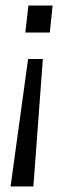

<svg xmlns="http://www.w3.org/2000/svg" viewBox="-20 -468 259 690"><path d="M169 -448 159 -351H71L82 -448ZM18 202 81 -256H134L100 202Z"/></svg>

Font: Zilla Slab
Style: Italic
Weight: 400
Italic angle: -6°
Designer: Typotheque.com
Foundry: Typotheque type foundry
Version: Version 1.1; 2017; ttfautohint (v1.6)